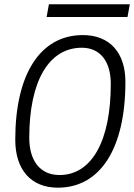

<svg xmlns="http://www.w3.org/2000/svg" viewBox="-20 -867 626 897"><path d="M250.5 9.8C448.7 9.8 565.9 -173.8 565.9 -484.4C565.9 -621.6 492.2 -703.1 367.2 -703.1C168.5 -703.1 51.3 -521.5 51.3 -214.4C51.3 -73.7 125 9.8 250.5 9.8ZM257.8 -49.3C168.9 -49.3 116.7 -114.3 116.7 -223.6C116.7 -487.8 208 -644 362.3 -644C447.3 -644 497.6 -581.1 497.6 -475.1C497.6 -207.5 408.2 -49.3 257.8 -49.3ZM197.8 -787.6H575.7L586.4 -847.2H208.5Z"/></svg>

Font: Cascadia Mono PL Light
Style: Italic
Weight: 300
Italic angle: -10°
Monospace: yes
Designer: Aaron Bell
Foundry: Saja Typeworks
Version: Version 2404.023